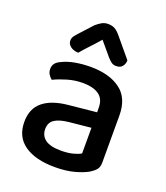

<svg xmlns="http://www.w3.org/2000/svg" viewBox="-132 -790 775 896"><g transform="rotate(20 255.5 -341.5)"><path d="M245 -67Q280 -67 306 -74Q332 -81 343 -89V-216L234 -205Q188 -200 165 -184.5Q142 -169 142 -137Q142 -104 167 -85.5Q192 -67 245 -67ZM243 -482Q336 -482 391 -441.5Q446 -401 446 -314V-81Q446 -58 435.5 -45.5Q425 -33 407 -22Q381 -7 340 4Q299 15 245 15Q148 15 93.5 -23Q39 -61 39 -135Q39 -201 81.5 -236Q124 -271 204 -279L343 -293V-315Q343 -359 314.5 -379Q286 -399 235 -399Q195 -399 158 -388Q121 -377 92 -363Q82 -371 75 -382.5Q68 -394 68 -408Q68 -425 76.5 -436Q85 -447 103 -455Q131 -469 167 -475.5Q203 -482 243 -482ZM251 -620Q227 -592 206 -570Q185 -548 165 -524Q141 -525 126 -536.5Q111 -548 111 -565Q111 -578 118.5 -588Q126 -598 139 -612L192 -670Q207 -683 220.5 -690.5Q234 -698 251 -698Q270 -698 283.5 -691Q297 -684 313 -665L393 -569Q393 -552 383 -539Q373 -526 352 -526Q338 -526 328.5 -533Q319 -540 309 -551Z"/></g></svg>

Font: Baloo Thambi 2 Medium
Style: Regular
Weight: 500
Designer: Aadarsh Rajan and Ek Type
Foundry: Ek Type
Version: Version 1.640;hotconv 1.0.111;makeotfexe 2.5.65597; ttfautoh